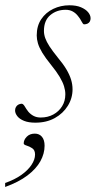

<svg xmlns="http://www.w3.org/2000/svg" viewBox="-55 -466 372 745"><path d="M30 -63.5Q36 -62 41.2 -52.8Q46.5 -43.5 55 -32.5Q64 -22 75.8 -16Q87.5 -10 103 -10Q130.5 -10 152 -21.8Q173.5 -33.5 186 -53.8Q198.5 -74 198.5 -100Q198.5 -115 193.5 -131.2Q188.5 -147.5 176.5 -167.8Q164.5 -188 143 -214.5Q121.5 -241 109.2 -261.2Q97 -281.5 92.2 -297.8Q87.5 -314 87.5 -328.5Q87.5 -365.5 105 -391.5Q122.5 -417.5 151.5 -431.5Q180.5 -445.5 214.5 -445.5Q241 -445.5 259.2 -437.8Q277.5 -430 287 -418.5Q296.5 -407 296.5 -395Q296.5 -388.5 293.8 -383Q291 -377.5 285 -374.5Q279 -371.5 270.5 -371.5Q266 -373.5 261.2 -383.2Q256.5 -393 247.5 -404Q239 -415 227.2 -421.5Q215.5 -428 199.5 -428Q164.5 -428 140 -407.2Q115.5 -386.5 115.5 -346Q115.5 -332.5 120.5 -318.2Q125.5 -304 137 -286.2Q148.5 -268.5 169 -243Q190 -218 202.5 -197Q215 -176 220.8 -157Q226.5 -138 226.5 -119.5Q226.5 -85 208.2 -55.5Q190 -26 157.8 -8Q125.5 10 82 10Q56 10 38.5 3Q21 -4 12.2 -15.2Q3.5 -26.5 3.5 -37.5Q3.5 -45 7 -51Q10.5 -57 16.5 -60.2Q22.5 -63.5 30 -63.5ZM37 90.5Q37 76.5 48.8 64.5Q60.5 52.5 80 52.5Q97.5 52.5 107.8 64.8Q118 77 118 99.5Q118 130 101.8 159.5Q85.5 189 51.5 214.8Q17.5 240.5 -35 259.5V244Q2 231 27.8 212.8Q53.5 194.5 67.2 173.8Q81 153 81 133.5Q81 116.5 70 109.2Q59 102 48 98.8Q37 95.5 37 90.5Z"/></svg>

Font: Newsreader 24pt ExtraLight
Style: Italic
Weight: 250
Italic angle: -17°
Designer: Hugues Gentile
Foundry: Production Type
Version: Version 1.003